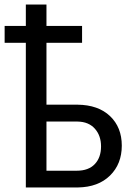

<svg xmlns="http://www.w3.org/2000/svg" viewBox="-38 -825 600 845"><path d="M323.2 -636.7H166.5V-364.3H303.2Q394.5 -363.3 446.3 -314Q498 -264.6 498 -184.1Q498 -103.5 446.3 -52.5Q394.5 -1.5 305.2 0H75.7V-636.7H-17.6V-710.9H75.7V-805.2H166.5V-710.9H323.2ZM166.5 -290V-73.7H300.3Q351.6 -73.7 379.2 -102.8Q406.7 -131.8 406.7 -180.7Q406.7 -228 379.6 -258.5Q352.5 -289.1 303.7 -290Z"/></svg>

Font: Noboto
Style: Regular
Weight: 400
Designer: Google
Version: Version 2.001101; 2014